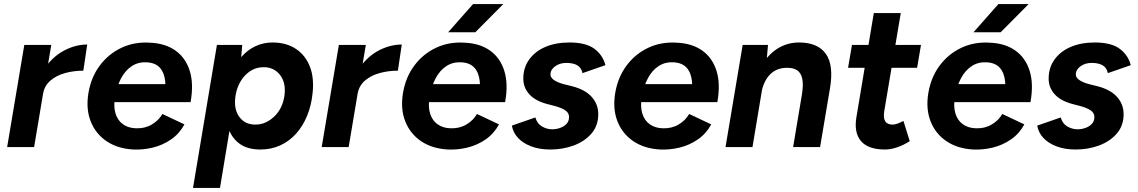

<svg xmlns="http://www.w3.org/2000/svg" viewBox="-20 -720 5571 940"><path d="M15 0 99 -500H231L147 0ZM151 -261Q165 -342 205.5 -395.5Q246 -449 299.5 -475.5Q353 -502 407 -502L388 -374Q342 -374 299.5 -362.5Q257 -351 227.5 -326Q198 -301 191 -262Z M634 12Q556 8 502 -28.5Q448 -65 424 -126Q400 -187 413 -265Q426 -342 468.5 -399Q511 -456 574.5 -486Q638 -516 714 -511Q789 -508 839 -472.5Q889 -437 909 -373Q929 -309 913 -220H783Q793 -277 789 -320Q785 -363 763 -388Q741 -413 697 -415Q657 -417 625.5 -396.5Q594 -376 573.5 -338Q553 -300 543 -247Q535 -197 546 -163Q557 -129 583 -111Q609 -93 645 -92Q688 -90 722.5 -110Q757 -130 775 -162L883 -111Q858 -65 817 -37Q776 -9 728.5 2.5Q681 14 634 12ZM495 -220 499 -308H854L850 -220Z M925 200 1042 -500H1166L1158 -408L1057 200ZM1314 -512Q1382 -512 1429 -480.5Q1476 -449 1497.5 -393Q1519 -337 1510 -261Q1504 -203 1483.5 -153Q1463 -103 1430 -66Q1397 -29 1352.5 -8.5Q1308 12 1255 12Q1188 12 1148 -20Q1108 -52 1093 -108Q1078 -164 1086 -237Q1092 -304 1111.5 -355Q1131 -406 1161.5 -441Q1192 -476 1231 -494Q1270 -512 1314 -512ZM1271 -391Q1240 -391 1215.5 -378Q1191 -365 1172.5 -342.5Q1154 -320 1143.5 -291.5Q1133 -263 1131 -233Q1127 -178 1154.5 -144Q1182 -110 1230 -110Q1260 -110 1285.5 -123Q1311 -136 1330.5 -157.5Q1350 -179 1361 -207Q1372 -235 1374 -266Q1378 -320 1349 -355.5Q1320 -391 1271 -391Z M1555 0 1639 -500H1771L1687 0ZM1691 -261Q1705 -342 1745.5 -395.5Q1786 -449 1839.5 -475.5Q1893 -502 1947 -502L1928 -374Q1882 -374 1839.5 -362.5Q1797 -351 1767.5 -326Q1738 -301 1731 -262Z M2174 12Q2096 8 2042 -28.5Q1988 -65 1964 -126Q1940 -187 1953 -265Q1966 -342 2008.5 -399Q2051 -456 2114.5 -486Q2178 -516 2254 -511Q2329 -508 2379 -472.5Q2429 -437 2449 -373Q2469 -309 2453 -220H2323Q2333 -277 2329 -320Q2325 -363 2303 -388Q2281 -413 2237 -415Q2197 -417 2165.5 -396.5Q2134 -376 2113.5 -338Q2093 -300 2083 -247Q2075 -197 2086 -163Q2097 -129 2123 -111Q2149 -93 2185 -92Q2228 -90 2262.5 -110Q2297 -130 2315 -162L2423 -111Q2398 -65 2357 -37Q2316 -9 2268.5 2.5Q2221 14 2174 12ZM2035 -220 2039 -308H2394L2390 -220ZM2174 -562 2296 -700H2444L2307 -562Z M2674 12Q2621 12 2580.5 -3.5Q2540 -19 2516 -45Q2492 -71 2486 -105L2601 -145Q2610 -114 2634 -100.5Q2658 -87 2683 -87Q2704 -87 2723 -94Q2742 -101 2754 -114Q2766 -127 2766 -147Q2766 -166 2750 -178Q2734 -190 2700 -200L2658 -211Q2601 -226 2571.5 -258.5Q2542 -291 2542 -335Q2542 -389 2571 -429Q2600 -469 2650.5 -490.5Q2701 -512 2768 -512Q2848 -512 2889.5 -481.5Q2931 -451 2944 -401L2832 -362Q2826 -389 2806 -400.5Q2786 -412 2752 -412Q2721 -412 2698 -395.5Q2675 -379 2675 -355Q2675 -341 2691 -329Q2707 -317 2740 -308L2780 -298Q2844 -282 2876.5 -246Q2909 -210 2909 -161Q2909 -105 2876 -66.5Q2843 -28 2789.5 -8Q2736 12 2674 12Z M3213 12Q3135 8 3081 -28.5Q3027 -65 3003 -126Q2979 -187 2992 -265Q3005 -342 3047.5 -399Q3090 -456 3153.5 -486Q3217 -516 3293 -511Q3368 -508 3418 -472.5Q3468 -437 3488 -373Q3508 -309 3492 -220H3362Q3372 -277 3368 -320Q3364 -363 3342 -388Q3320 -413 3276 -415Q3236 -417 3204.5 -396.5Q3173 -376 3152.5 -338Q3132 -300 3122 -247Q3114 -197 3125 -163Q3136 -129 3162 -111Q3188 -93 3224 -92Q3267 -90 3301.5 -110Q3336 -130 3354 -162L3462 -111Q3437 -65 3396 -37Q3355 -9 3307.5 2.5Q3260 14 3213 12ZM3074 -220 3078 -308H3433L3429 -220Z M3532 0 3616 -500H3740L3732 -408L3664 0ZM3863 0 3906 -257 4043 -285 3995 0ZM3906 -257Q3914 -307 3907.5 -335.5Q3901 -364 3882.5 -376Q3864 -388 3836 -388Q3784 -389 3751 -356.5Q3718 -324 3707 -262L3663 -263Q3676 -343 3708.5 -398.5Q3741 -454 3788 -483Q3835 -512 3892 -512Q3984 -512 4023.5 -456Q4063 -400 4043 -285Z M4313 12Q4230 12 4195 -29.5Q4160 -71 4173 -147L4258 -656H4390L4309 -175Q4304 -142 4314 -126Q4324 -110 4351 -110Q4361 -110 4374.5 -115Q4388 -120 4403 -128L4434 -29Q4405 -10 4373 1Q4341 12 4313 12ZM4132 -388 4151 -500H4489L4470 -388Z M4746 12Q4668 8 4614 -28.5Q4560 -65 4536 -126Q4512 -187 4525 -265Q4538 -342 4580.5 -399Q4623 -456 4686.5 -486Q4750 -516 4826 -511Q4901 -508 4951 -472.5Q5001 -437 5021 -373Q5041 -309 5025 -220H4895Q4905 -277 4901 -320Q4897 -363 4875 -388Q4853 -413 4809 -415Q4769 -417 4737.5 -396.5Q4706 -376 4685.5 -338Q4665 -300 4655 -247Q4647 -197 4658 -163Q4669 -129 4695 -111Q4721 -93 4757 -92Q4800 -90 4834.5 -110Q4869 -130 4887 -162L4995 -111Q4970 -65 4929 -37Q4888 -9 4840.5 2.5Q4793 14 4746 12ZM4607 -220 4611 -308H4966L4962 -220ZM4746 -562 4868 -700H5016L4879 -562Z M5246 12Q5193 12 5152.5 -3.5Q5112 -19 5088 -45Q5064 -71 5058 -105L5173 -145Q5182 -114 5206 -100.5Q5230 -87 5255 -87Q5276 -87 5295 -94Q5314 -101 5326 -114Q5338 -127 5338 -147Q5338 -166 5322 -178Q5306 -190 5272 -200L5230 -211Q5173 -226 5143.5 -258.5Q5114 -291 5114 -335Q5114 -389 5143 -429Q5172 -469 5222.5 -490.5Q5273 -512 5340 -512Q5420 -512 5461.5 -481.5Q5503 -451 5516 -401L5404 -362Q5398 -389 5378 -400.5Q5358 -412 5324 -412Q5293 -412 5270 -395.5Q5247 -379 5247 -355Q5247 -341 5263 -329Q5279 -317 5312 -308L5352 -298Q5416 -282 5448.5 -246Q5481 -210 5481 -161Q5481 -105 5448 -66.5Q5415 -28 5361.5 -8Q5308 12 5246 12Z"/></svg>

Font: Figtree Light
Style: Bold Italic
Weight: 700
Italic angle: -9.5°
Version: Version 2.000